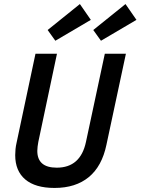

<svg xmlns="http://www.w3.org/2000/svg" viewBox="-20 -915 693 947"><path d="M249 12Q154 12 104.5 -30Q55 -72 55 -150Q55 -164 56.5 -179.5Q58 -195 62 -212L155 -650H261L169 -215Q167 -204 165.5 -192.5Q164 -181 164 -171Q164 -88 260 -88Q377 -88 404 -215L497 -650H601L505 -201Q483 -95 418 -41.5Q353 12 249 12ZM478 -714 440 -767 599 -895 653 -817ZM253 -714 215 -767 374 -895 428 -817Z"/></svg>

Font: Sometype Mono SemiBold
Style: Italic
Weight: 600
Italic angle: -12°
Designer: Ryoichi Tsunekawa
Foundry: Dharma Type
Version: Version 1.001